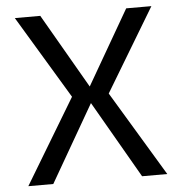

<svg xmlns="http://www.w3.org/2000/svg" viewBox="-51 -749 750 797"><g transform="rotate(-5 324.0 -350.0)"><path d="M248 -354 40 -700H146L325 -390L504 -700H609L401 -354L614 0H509L324 -321L139 0H35Z"/></g></svg>

Font: Moderustic
Style: Regular
Weight: 400
Designer: Tural Alisoy
Foundry: TAFT Foundry
Version: Version 2.120